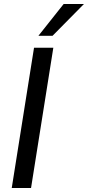

<svg xmlns="http://www.w3.org/2000/svg" viewBox="-20 -945 442 965"><path d="M39 0 151 -705H248L136 0ZM173 -765 300 -925H402L244 -765Z"/></svg>

Font: Nunito Sans 10pt Condensed SemiBold
Style: Italic
Weight: 600
Width: 3
Italic angle: -9°
Designer: Vernon Adams
Foundry: Vernon Adams
Version: Version 3.101;gftools[0.9.27]